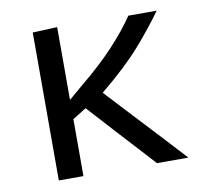

<svg xmlns="http://www.w3.org/2000/svg" viewBox="-62 -567 673 634"><g transform="rotate(-10 274.0 -250.0)"><path d="M86 0V-496L168.5 -499.5V-255.5L216 -296Q282 -350 329.2 -400.5Q376.5 -451 406.5 -496H501.5Q466 -446 415.8 -388.5Q365.5 -331 279 -260L365 -167.5Q400.5 -129.5 441 -86Q481 -42.5 520.5 0H415Q384.5 -33.5 355.5 -65.2Q326.5 -97 296 -130L214.5 -219.5L168.5 -191V0Z"/></g></svg>

Font: Heraclito
Style: Regular
Weight: 400
Designer: Kostas Bartsokas (font) & Cristiano Sobral (main changes)
Foundry: Kostas Bartsokas (font) & Cristiano Sobral (main changes)
Version: Version 1.00;July 8, 2020;FontCreator 13.0.0.2655 64-bit